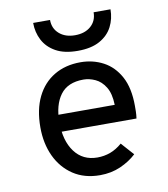

<svg xmlns="http://www.w3.org/2000/svg" viewBox="-84 -813 784 896"><g transform="rotate(-10 308.0 -365.0)"><path d="M318.5 12Q244.5 12 191.5 -23.2Q138.5 -58.5 110.2 -119Q82 -179.5 82 -256Q82 -340 111.2 -399.8Q140.5 -459.5 193.8 -491.2Q247 -523 318.5 -523Q377.5 -523 426.5 -497Q475.5 -471 504.8 -417Q534 -363 534 -278.5Q534 -268 533.8 -252.5Q533.5 -237 531 -219H154V-299.5H442Q440.5 -353.5 421.2 -384.5Q402 -415.5 374 -428.2Q346 -441 318.5 -441Q243.5 -441 208.5 -393.5Q173.5 -346 173.5 -265.5Q173.5 -176.5 212.5 -124Q251.5 -71.5 320.5 -71.5Q352.5 -71.5 381.8 -82.2Q411 -93 438 -116.5L491.5 -56.5Q460 -27 415.8 -7.5Q371.5 12 318.5 12ZM316.5 -577.5Q253 -577.5 212.8 -600Q172.5 -622.5 153 -660Q133.5 -697.5 133.5 -742H213.5Q213.5 -701.5 242 -676.5Q270.5 -651.5 316.5 -651.5Q363.5 -651.5 391.8 -676.5Q420 -701.5 420 -742H500Q500 -697.5 480.8 -660Q461.5 -622.5 421 -600Q380.5 -577.5 316.5 -577.5Z"/></g></svg>

Font: Overpass Mono Medium
Style: Regular
Weight: 500
Monospace: yes
Designer: Delve Withrington, Dave Bailey
Foundry: Delve Fonts LLC
Version: Version 4.000